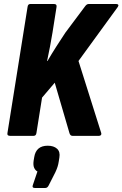

<svg xmlns="http://www.w3.org/2000/svg" viewBox="-20 -675 608 954"><path d="M30 0Q14 0 17 -14L117 -641Q119 -655 130 -655H249Q263 -655 261 -641L241 -514Q235 -478 228.5 -443.5Q222 -409 214 -372H216Q237 -408 260 -444Q283 -480 305 -513L403 -644Q411 -655 420 -655H558Q565 -655 567.5 -651Q570 -647 565 -640L370 -372L483 -14Q485 -8 481.5 -4Q478 0 472 0H340Q329 0 325 -14L252 -264L189 -190L161 -14Q159 0 147 0ZM153 259Q138 259 143 245L166 177Q156 172 150 159.5Q144 147 147 124L150 106Q159 49 217 49Q247 49 263.5 64Q280 79 275 108L272 127Q270 141 266 153.5Q262 166 255 181L222 246Q216 259 205 259Z"/></svg>

Font: Sofia Sans Condensed Black
Style: Italic
Weight: 900
Italic angle: -9°
Version: Version 4.100